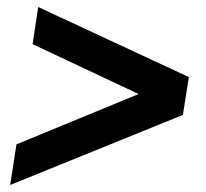

<svg xmlns="http://www.w3.org/2000/svg" viewBox="-20 -560 589 548"><path d="M9 -32 27 -148 379 -293V-290L73 -434L89 -540L519 -340L502 -232Z"/></svg>

Font: Nunito Sans 7pt SemiCondensed ExtraBold
Style: Italic
Weight: 800
Width: 4
Italic angle: -9°
Designer: Vernon Adams
Foundry: Vernon Adams
Version: Version 3.101;gftools[0.9.27]